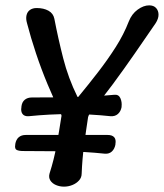

<svg xmlns="http://www.w3.org/2000/svg" viewBox="-20 -697 612 717"><path d="M87 -263Q71 -262 64 -271.5Q57 -281 60 -297V-299Q62 -316 72.5 -324.5Q83 -333 99 -333Q176 -333 252.5 -334.5Q329 -336 406 -343Q423 -345 429.5 -330.5Q436 -316 434 -299V-297Q431 -281 420.5 -271.5Q410 -262 393 -263Q319 -271 242.5 -271Q166 -271 87 -263ZM67 -133Q51 -133 42.5 -137Q34 -141 37 -157V-159Q40 -176 50 -184.5Q60 -193 76 -193Q153 -193 229.5 -193Q306 -193 382 -193Q399 -193 406.5 -184.5Q414 -176 411 -159V-157Q408 -141 398 -131.5Q388 -122 372 -123Q296 -131 220 -132Q144 -133 67 -133ZM219 0Q203 0 189 -6Q175 -12 168 -23Q161 -34 165 -49Q182 -102 191.5 -155Q201 -208 209 -260Q210 -264 209.5 -266.5Q209 -269 207 -273Q182 -324 158 -381.5Q134 -439 114.5 -497.5Q95 -556 81 -610Q76 -627 79 -640Q82 -653 92 -660Q102 -667 117 -667Q143 -667 161 -657Q179 -647 183 -627Q197 -554 216 -479.5Q235 -405 269 -336Q271 -332 273 -336Q311 -382 346.5 -428Q382 -474 412 -521Q442 -568 461 -617Q472 -645 494 -661Q516 -677 537 -677Q554 -677 563 -667Q572 -657 572 -642Q572 -627 561 -610Q524 -556 483.5 -497.5Q443 -439 400.5 -381.5Q358 -324 315 -273Q313 -269 311.5 -266.5Q310 -264 309 -260Q301 -208 294 -155Q287 -102 285 -49Q285 -34 275 -23Q265 -12 250 -6Q235 0 219 0Z"/></svg>

Font: Winky Sans
Style: Italic
Weight: 400
Italic angle: -8.97852°
Designer: Simon Atzbach
Foundry: typofactur
Version: Version 1.205